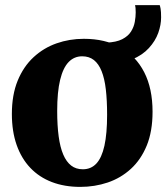

<svg xmlns="http://www.w3.org/2000/svg" viewBox="-20 -721 651 752"><path d="M26.5 -274.5Q26.5 -349.5 49.2 -405Q72 -460.5 111.5 -497Q151 -533.5 201.5 -551.2Q252 -569 308.5 -569Q391.5 -569 451.8 -535.5Q512 -502 544.8 -438.2Q577.5 -374.5 577.5 -283.5Q577.5 -206.5 554.8 -151Q532 -95.5 492.5 -59.5Q453 -23.5 402 -6.2Q351 11 294.5 11Q232.5 11 183 -8Q133.5 -27 98.8 -63.5Q64 -100 45.2 -153.2Q26.5 -206.5 26.5 -274.5ZM304.5 -58Q336.5 -58 357.5 -80.5Q378.5 -103 389 -150.2Q399.5 -197.5 399.5 -271.5Q399.5 -328 394.5 -370.8Q389.5 -413.5 378 -442.2Q366.5 -471 347.8 -485.8Q329 -500.5 302 -500.5Q270.5 -500.5 248.8 -478Q227 -455.5 215.5 -408.2Q204 -361 204 -286.5Q204 -229.5 209.8 -186.8Q215.5 -144 227.8 -115.5Q240 -87 258.8 -72.5Q277.5 -58 304.5 -58ZM395.5 -471 396 -554Q435.5 -555.5 458.8 -567.5Q482 -579.5 493.2 -597.5Q504.5 -615.5 508 -635.5Q511.5 -655.5 511.5 -672.5Q511.5 -683 510.8 -690.2Q510 -697.5 509 -701H605.5Q607 -697.5 609 -686.8Q611 -676 611 -653Q611 -623.5 599.8 -592Q588.5 -560.5 563.2 -532.8Q538 -505 496.8 -488Q455.5 -471 395.5 -471Z"/></svg>

Font: Merriweather 20pt Black
Style: Regular
Weight: 900
Version: Version 2.100